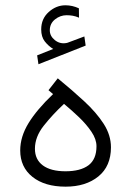

<svg xmlns="http://www.w3.org/2000/svg" viewBox="-20 -701 491 719"><path d="M179.2 -517.6Q161.1 -528.8 147.7 -545.9Q134.3 -563 134.3 -590.8Q134.3 -630.9 162.4 -656Q190.4 -681.2 225.1 -681.2Q251 -681.2 275.4 -669.9L275.9 -634.8Q263.7 -640.1 252.2 -642.1Q240.7 -644 229.5 -644Q205.6 -644 186 -628.4Q166.5 -612.8 166.5 -587.4Q166.5 -566.4 184.8 -551.3Q203.1 -536.1 226.6 -539.6Q229 -539.6 231.4 -540.5Q233.9 -541.5 235.8 -542L295.9 -564.5L300.8 -530.3L124 -460.4L119.1 -493.7ZM178.7 -348.6 161.6 -363.3 196.3 -407.7Q250.5 -363.3 295.9 -321.3Q341.3 -279.3 368.4 -237.1Q395.5 -194.8 395.5 -149.4Q395.5 -78.6 348.4 -40.3Q301.3 -2 225.6 -2Q147.5 -2 101.6 -38.6Q55.7 -75.2 55.7 -137.7Q55.7 -189 86.9 -240Q118.2 -291 178.7 -348.6ZM341.3 -153.3Q341.3 -179.7 322.5 -207.5Q303.7 -235.4 275.9 -262Q248 -288.6 219.7 -312Q176.8 -272 143.8 -230.2Q110.8 -188.5 110.8 -144Q110.8 -103.5 140.6 -81.5Q170.4 -59.6 225.1 -59.6Q281.2 -59.6 311.3 -82Q341.3 -104.5 341.3 -153.3Z"/></svg>

Font: Vazirmatn RD FD ExtraLight
Style: Regular
Weight: 200
Designer: Saber Rastikerdar
Foundry: Saber Rastikerdar
Version: Version 33.003